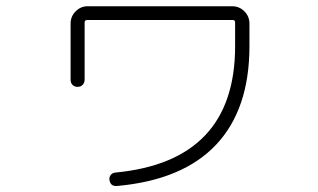

<svg xmlns="http://www.w3.org/2000/svg" viewBox="-20 -580 1040 628"><path d="M210.9 -319.3V-502.9Q210.9 -526.4 227.5 -543Q244.1 -559.6 266.6 -559.6H739.3Q762.7 -559.6 779.3 -543Q795.9 -526.4 795.9 -502.9V-428.7Q795.9 -222.7 687 -106.9Q578.1 8.8 363.3 28.3Q340.8 30.3 337.9 7.8Q336.9 -1 342.3 -7.8Q347.7 -14.6 357.4 -15.6Q749 -52.7 749 -428.7V-506.8Q749 -514.6 741.2 -514.6H265.6Q256.8 -514.6 256.8 -506.8V-319.3Q256.8 -309.6 250.5 -302.7Q244.1 -295.9 233.9 -295.9Q223.6 -295.9 217.3 -302.2Q210.9 -308.6 210.9 -319.3Z"/></svg>

Font: Rounded-X Mgen+ 1mn light
Style: Regular
Weight: 200
Designer: [Source Han Sans]
Ryoko NISHIZUKA  (kana & ideographs); Paul D. Hunt (Latin, Greek & Cyrillic); Wenlong ZHANG  (bopomofo
Version: Version 1.059.20150602